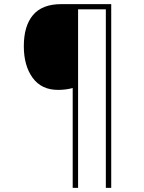

<svg xmlns="http://www.w3.org/2000/svg" viewBox="-20 -780 695 927"><path d="M491 127V-735H357V127H331V-355Q298 -346 260 -346Q180 -346 137.5 -404.5Q95 -463 95 -557Q95 -655 139.5 -707.5Q184 -760 275 -760H517V127Z"/></svg>

Font: Noto Sans UI Thin
Style: Regular
Weight: 250
Designer: Monotype Design Team
Foundry: Monotype Imaging Inc.
Version: Version 1.001